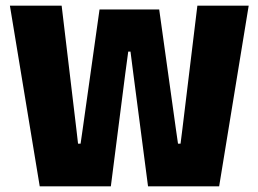

<svg xmlns="http://www.w3.org/2000/svg" viewBox="-20 -659 914 679"><path d="M372 0H120.5L15 -639H198L250 -203L256 -151H265L272.5 -203L332 -625.5H543L602 -203L609.5 -151H618.5L625 -202.5L678 -639H859.5L755 0H503.5L451.5 -398.5L441.5 -476.5H433.5L423 -398.5Z"/></svg>

Font: Anek Malayalam ExtraBold
Style: Regular
Weight: 800
Version: Version 1.003